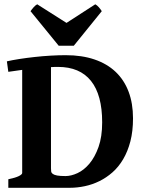

<svg xmlns="http://www.w3.org/2000/svg" viewBox="-20 -892 691 912"><path d="M611.8 -330.1Q611.8 -269 599.4 -220.9Q586.9 -172.9 565.2 -136Q543.5 -99.1 514.4 -73.5Q485.4 -47.9 451.9 -31.5Q418.5 -15.1 382.6 -7.6Q346.7 0 312 0H19.5V-40.5Q52.7 -47.4 69.1 -55.4Q85.4 -63.5 85.4 -70.3V-560.1L19.5 -550.8L12.7 -600.6Q37.6 -606.4 72.3 -611.8Q106.9 -617.2 144.8 -621.3Q182.6 -625.5 220.9 -627.7Q259.3 -629.9 292 -629.9Q369.1 -629.9 428.7 -609.6Q488.3 -589.4 529.1 -550.8Q569.8 -512.2 590.8 -456.5Q611.8 -400.9 611.8 -330.1ZM255.4 -574.2Q247.6 -574.2 239 -574Q230.5 -573.7 222.2 -573.2V-92.8Q222.2 -84.5 223.1 -77.6Q224.1 -70.8 230.7 -65.9Q237.3 -61 251.5 -58.3Q265.6 -55.7 291.5 -55.7Q317.9 -55.7 348.4 -69.8Q378.9 -84 404.8 -114.7Q430.7 -145.5 448 -193.8Q465.3 -242.2 465.3 -311Q465.3 -441.4 412.1 -507.8Q358.9 -574.2 255.4 -574.2ZM330.6 -674.8H258.8L125 -838.9Q131.8 -848.6 140.1 -857.9Q148.4 -867.2 156.7 -871.6L295.9 -783.2L432.6 -871.6Q440.9 -867.2 449.2 -857.9Q457.5 -848.6 463.4 -838.9Z"/></svg>

Font: Gentium Book Basic
Style: Bold
Weight: 700
Designer: J. Victor Gaultney and Annie Olsen
Foundry: SIL International
Version: Version 1.102; 2013; Maintenance release